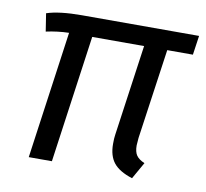

<svg xmlns="http://www.w3.org/2000/svg" viewBox="-65 -597 726 678"><g transform="rotate(10 298.0 -258.0)"><path d="M448 -134Q446 -114 446 -107Q446 -84 454.5 -71.5Q463 -59 484 -50L450 10Q403 -5 383 -30Q363 -55 363 -98Q363 -119 365 -131L411 -457H225L161 0H78L142 -457Q101 -456 60 -447L50 -511Q95 -526 176 -526H596L586 -457H494Z"/></g></svg>

Font: Fira Sans Book
Style: Italic
Weight: 350
Italic angle: -8°
Designer: bBox Type GmbH & Carrois Corporate GbR & Edenspiekermann AG
Foundry: bBox Type GmbH & Carrois Corporate GbR & Edenspiekermann AG
Version: Version 4.301